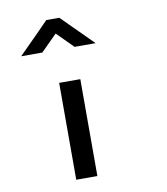

<svg xmlns="http://www.w3.org/2000/svg" viewBox="-90 -901 847 976"><g transform="rotate(-10 333.5 -413.0)"><path d="M224.2 0V-500H333.3V0ZM282.5 -825.8 441.7 -666.7H333.3L250 -750L166.7 -666.7H57.5Q194.2 -803.3 215 -825.8Z"/></g></svg>

Font: 0xA000-Mono
Style: Mono-Bold
Weight: 700
Version: Version 0.1